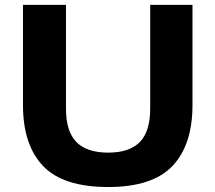

<svg xmlns="http://www.w3.org/2000/svg" viewBox="-20 -760 886 790"><path d="M425 9.5Q239.5 9.5 157 -77.2Q74.5 -164 74.5 -328V-740H251.5V-313Q251.5 -219 294.5 -175.5Q337.5 -132 425 -132Q512.5 -132 555.2 -175.5Q598 -219 598 -313V-740H772V-328Q772 -164 689.8 -77.2Q607.5 9.5 425 9.5Z"/></svg>

Font: Encode Sans Exp
Style: Bold
Weight: 700
Width: 7
Designer: Multiple Designers
Foundry: Impallari Type
Version: Version 3.002; ttfautohint (v1.8.3) -l 8 -r 50 -G 200 -x 14 